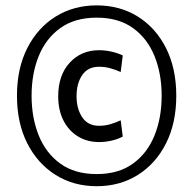

<svg xmlns="http://www.w3.org/2000/svg" viewBox="-20 -712 701 696"><path d="M330.5 -37Q247 -37 181.8 -77.8Q116.5 -118.5 79 -192.2Q41.5 -266 41.5 -365Q41.5 -464 79 -537.8Q116.5 -611.5 181.8 -652Q247 -692.5 330.5 -692.5Q414.5 -692.5 479.5 -652Q544.5 -611.5 581.8 -537.8Q619 -464 619 -365Q619 -266 581.8 -192.2Q544.5 -118.5 479.5 -77.8Q414.5 -37 330.5 -37ZM339 -197Q296 -197 262.5 -217.5Q229 -238 210 -275.2Q191 -312.5 191 -363Q191 -439.5 232.8 -484.8Q274.5 -530 339 -530Q361.5 -530 384.5 -524.8Q407.5 -519.5 425 -511L417.5 -451Q398.5 -459.5 379.2 -464.8Q360 -470 339 -470Q298.5 -470 278 -439.8Q257.5 -409.5 257.5 -363Q257.5 -318 278 -287Q298.5 -256 339 -256Q360 -256 379.2 -261.5Q398.5 -267 417.5 -276L425 -217Q407.5 -207.5 384.5 -202.2Q361.5 -197 339 -197ZM330.5 -81Q409.5 -81 461.8 -118.8Q514 -156.5 540 -220.8Q566 -285 566 -365Q566 -445 540 -509Q514 -573 461.8 -610.5Q409.5 -648 330.5 -648Q251.5 -648 199 -610.5Q146.5 -573 120.5 -509Q94.5 -445 94.5 -365Q94.5 -285 120.5 -220.8Q146.5 -156.5 198.8 -118.8Q251 -81 330.5 -81Z"/></svg>

Font: Cabin
Style: Regular
Weight: 400
Width: 4
Designer: Pablo Impallari
Foundry: Pablo Impallari. http://www.impallari.com Igino Marini. http://www.ikern.com
Version: Version 3.001